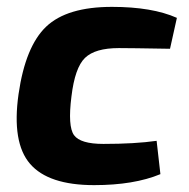

<svg xmlns="http://www.w3.org/2000/svg" viewBox="-20 -527 549 559"><path d="M436 -117 447 -20Q370 12 254 12Q121 12 67.5 -50Q14 -112 34 -253Q54 -392 114.5 -449.5Q175 -507 306 -507Q423 -507 495 -475L475 -385Q359 -387 326 -387Q257 -387 227.5 -358.5Q198 -330 188 -246Q177 -159 195.5 -133.5Q214 -108 281 -108Q373 -108 436 -117Z"/></svg>

Font: Ezarion
Style: Bold Italic
Weight: 700
Italic angle: -8°
Designer: Natanael Gama
Version: Version 1.001;PS 001.001;hotconv 1.0.70;makeotf.lib2.5.58329